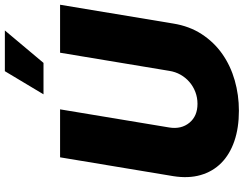

<svg xmlns="http://www.w3.org/2000/svg" viewBox="-126 -868 1003 790"><g transform="rotate(-90 375.0 -473.5)"><path d="M44.7 -261.4 122.2 -727.3H319.6L245 -278.4Q236.9 -228.7 264.6 -195Q291.9 -161.9 342.3 -161.9Q367.9 -161.9 390.8 -170.6Q413.7 -179.3 431.8 -194.8Q449.9 -210.2 462 -231.5Q474.1 -252.8 478 -278.4L552.6 -727.3H750L672.6 -261.4Q661.9 -195 628.9 -144.4Q595.9 -93.8 547.4 -59.8Q498.9 -25.9 438.9 -8.7Q378.9 8.5 313.9 8.5Q243.3 8.5 188.7 -10.3Q134.2 -29.1 98.9 -64.1Q63.6 -99.1 49.2 -149.1Q34.8 -199.2 44.7 -261.4ZM476.6 -954.5H644.2L510.7 -795.5H381.4Z"/></g></svg>

Font: Inter P Black
Style: Italic
Weight: 900
Italic angle: -9.40001°
Designer: Rasmus Andersson
Foundry: rsms
Version: Version 3.018;git-588b23468